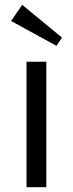

<svg xmlns="http://www.w3.org/2000/svg" viewBox="-20 -776 302 796"><path d="M237 -620 214 -586 26 -689 72 -756ZM90 -520H172V0H90Z"/></svg>

Font: Strait
Style: Regular
Weight: 400
Width: 3
Designer: Eduardo Rodriguez Tunni
Foundry: Eduardo Rodriguez Tunni
Version: Version 1.001